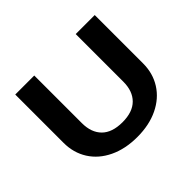

<svg xmlns="http://www.w3.org/2000/svg" viewBox="-127 -714 907 907"><g transform="rotate(-45 326.5 -260.0)"><path d="M62 -212V-535H189V-217Q189 -154 224 -119Q259 -84 328 -84Q396 -84 431 -119Q466 -154 466 -217V-535H593V-212Q593 -146 560.5 -94.5Q528 -43 468 -14Q408 15 328 15Q248 15 187.5 -14Q127 -43 94.5 -94.5Q62 -146 62 -212Z"/></g></svg>

Font: Prompt Medium
Style: Regular
Weight: 500
Designer: Katatrad Team
Foundry: CadsonDemak
Version: Version 1.000